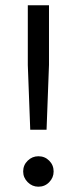

<svg xmlns="http://www.w3.org/2000/svg" viewBox="-20 -695 290 725"><path d="M94.2 -205 85 -449.2V-675H165V-450L155.8 -205ZM125 10Q101.7 10 84.6 -7.1Q67.5 -24.2 67.5 -47.5Q67.5 -71.7 84.6 -88.3Q101.7 -105 125 -105Q149.2 -105 165.8 -88.3Q182.5 -71.7 182.5 -47.5Q182.5 -24.2 165.8 -7.1Q149.2 10 125 10Z"/></svg>

Font: Funnel Display Light
Style: Regular
Weight: 300
Designer: NORD ID, Kristian Moeller
Foundry: Dicotype
Version: Version 1.000